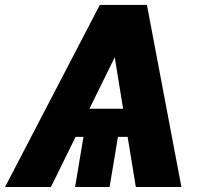

<svg xmlns="http://www.w3.org/2000/svg" viewBox="-28 -747 828 767"><path d="M370.7 -727.3H558.9L696.7 0H514.6L481.9 -200.3H443.2L409.8 0H272L305.4 -200.3H274.1L175.4 0H-7.8ZM463.8 -312.5 430.4 -518.1 329.2 -312.5Z"/></svg>

Font: Inter P Extra Bold
Style: Italic
Weight: 800
Italic angle: 9.39999°
Designer: Rasmus Andersson
Foundry: rsms
Version: Version 3.018;git-588b23468